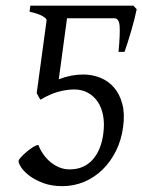

<svg xmlns="http://www.w3.org/2000/svg" viewBox="-20 -635 497 670"><path d="M409.7 -192.4Q403.8 -147 385 -108.9Q366.2 -70.8 337.9 -43.2Q309.6 -15.6 273.7 -0.5Q237.8 14.6 197.8 14.6Q159.7 14.6 130.6 3.7Q101.6 -7.3 82.3 -22Q63 -36.6 53.5 -51.5Q43.9 -66.4 44.9 -74.7Q45.4 -77.6 52.7 -85.9Q60.1 -94.2 70.6 -103.3Q81.1 -112.3 92.8 -120.1Q104.5 -127.9 113.8 -129.4Q120.6 -111.3 131.8 -95.7Q143.1 -80.1 157.2 -68.6Q171.4 -57.1 188 -50.5Q204.6 -43.9 223.1 -43.9Q249.5 -43.9 269.8 -53.2Q290 -62.5 304.4 -79.1Q318.8 -95.7 327.9 -118.4Q336.9 -141.1 340.3 -167.5Q345.2 -203.1 339.8 -231.7Q334.5 -260.3 320.6 -280.5Q306.6 -300.8 285.9 -311.8Q265.1 -322.8 239.3 -322.8Q212.9 -322.8 183.1 -314.7Q153.3 -306.6 121.6 -287.1Q119.1 -289.6 115 -297.1Q110.8 -304.7 108.9 -308.6L109.4 -309.1L107.9 -308.6L142.6 -564Q143.6 -569.8 128.7 -578.6Q113.8 -587.4 83 -594.2L85.9 -615.2H445.3L457 -603Q454.6 -590.3 449.7 -570.8Q444.8 -551.3 438.7 -530Q432.6 -508.8 426 -488.3Q419.4 -467.8 414.6 -454.1H393.6Q399.4 -516.1 397.5 -543.7Q395.5 -571.3 378.9 -571.3H213.9L185.1 -358.4Q228 -375 270.5 -375Q301.8 -375 329.8 -363.8Q357.9 -352.5 377.7 -329.8Q397.5 -307.1 406.7 -272.7Q416 -238.3 409.7 -192.4Z"/></svg>

Font: GentiumAlt
Style: Italic
Weight: 400
Italic angle: -7°
Designer: J. Victor Gaultney
Version: Version 1.02; 2005; OFL release